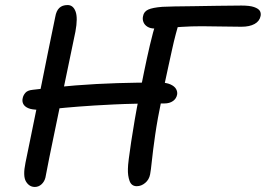

<svg xmlns="http://www.w3.org/2000/svg" viewBox="-20 -729 1054 761"><path d="M118 12Q96 12 83 -9.5Q70 -31 81 -84Q92 -136 102 -186.5Q112 -237 123 -289.5Q134 -342 145.5 -399Q157 -456 170 -521Q183 -586 199 -662Q203 -686 215 -697.5Q227 -709 248 -709Q270 -709 279.5 -683.5Q289 -658 279 -604Q256 -495 234.5 -390Q213 -285 193.5 -192Q174 -99 160 -25Q156 -9 144.5 1.5Q133 12 118 12ZM134 -294Q106 -294 91.5 -300.5Q77 -307 72 -317.5Q67 -328 70 -340Q72 -351 80.5 -361Q89 -371 109 -373Q197 -384 280 -390.5Q363 -397 445 -399.5Q527 -402 611 -402Q639 -402 655.5 -394.5Q672 -387 678 -376Q684 -365 682 -354Q679 -338 665.5 -328.5Q652 -319 632 -319Q514 -319 431 -315Q348 -311 291.5 -306.5Q235 -302 197.5 -298Q160 -294 134 -294ZM522 9Q501 9 493.5 -12Q486 -33 487 -60Q487 -72 490.5 -100Q494 -128 500 -167.5Q506 -207 514 -254Q522 -301 532 -350Q541 -395 551.5 -446.5Q562 -498 574 -549.5Q586 -601 600 -646L693 -650Q685 -625 677 -595Q669 -565 662 -532.5Q655 -500 647.5 -466.5Q640 -433 633.5 -401.5Q627 -370 622 -343Q604 -257 595 -194Q586 -131 582 -92Q578 -53 575 -38Q571 -17 555.5 -4Q540 9 522 9ZM592 -616Q576 -616 564.5 -623Q553 -630 548.5 -641.5Q544 -653 547 -665Q550 -683 567.5 -691Q585 -699 624 -702Q639 -703 672 -703.5Q705 -704 749 -704.5Q793 -705 841.5 -706Q890 -707 937 -707Q970 -707 987 -701Q1004 -695 1009.5 -686.5Q1015 -678 1013 -666Q1009 -645 989 -634Q969 -623 937 -623Q898 -623 857 -624Q816 -625 780 -625Q737 -625 700 -622.5Q663 -620 635.5 -618Q608 -616 592 -616Z"/></svg>

Font: Shantell Sans
Style: Italic
Weight: 400
Italic angle: -11°
Designer: Stephen Nixon, Anya Danilova, Shantell Martin
Foundry: Arrow Type
Version: Version 1.011;[c5ecc13dd]